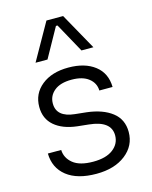

<svg xmlns="http://www.w3.org/2000/svg" viewBox="-122 -884 772 978"><g transform="rotate(-15 264.5 -395.0)"><path d="M172.9 -611.8H109.9L219.2 -805.2H307.1L415 -611.8H352.1L267.1 -766.1H258.8ZM264.2 15.1Q163.6 15.1 107.9 -28.8Q52.2 -72.8 50.8 -148.9H121.1Q122.6 -106.4 157.7 -77.6Q192.9 -48.8 264.2 -48.8Q332 -48.8 368.9 -77.1Q405.8 -105.5 405.8 -149.9Q405.8 -226.1 291 -237.8L231 -244.1Q155.8 -252.9 112.8 -289.8Q69.8 -326.7 69.8 -389.2Q69.8 -459 123.3 -502Q176.8 -544.9 264.2 -544.9Q351.1 -544.9 403.3 -504.6Q455.6 -464.4 457 -391.1H387.2Q386.2 -430.7 354.2 -455.8Q322.3 -481 264.2 -481Q204.6 -481 172.9 -454.8Q141.1 -428.7 141.1 -388.2Q141.1 -316.9 235.8 -307.1L295.9 -300.8Q379.4 -291 428.2 -253.2Q477.1 -215.3 477.1 -148.9Q477.1 -76.7 418.5 -30.8Q359.9 15.1 264.2 15.1Z"/></g></svg>

Font: Sora Light
Style: Regular
Weight: 300
Designer: Jonathan Barnbrook, Julián Moncada
Foundry: Barnbrook Fonts
Version: Version 2.000